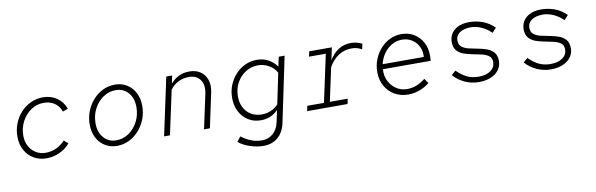

<svg xmlns="http://www.w3.org/2000/svg" viewBox="-48 -924 4896 1577"><g transform="rotate(-10 2400.0 -135.0)"><path d="M278 10Q218 10 171.5 -17.5Q125 -45 98.5 -94Q72 -143 72 -206Q72 -265 92.5 -316.5Q113 -368 149 -406.5Q185 -445 232.5 -467Q280 -489 334 -489Q399 -489 448.5 -455Q498 -421 520 -361L476 -345Q460 -392 422 -417.5Q384 -443 331 -443Q274 -443 226.5 -411Q179 -379 150 -325Q121 -271 121 -205Q121 -156 142 -117.5Q163 -79 198.5 -57.5Q234 -36 279 -36Q326 -36 368 -55.5Q410 -75 441 -110L475 -80Q439 -37 386.5 -13.5Q334 10 278 10Z M866 10Q810 10 766.5 -17Q723 -44 698.5 -91.5Q674 -139 674 -201Q674 -260 694.5 -312Q715 -364 751 -404Q787 -444 834 -466.5Q881 -489 934 -489Q990 -489 1033.5 -462Q1077 -435 1101.5 -387.5Q1126 -340 1126 -278Q1126 -219 1105.5 -167Q1085 -115 1049 -75Q1013 -35 966 -12.5Q919 10 866 10ZM868 -36Q925 -36 972.5 -68.5Q1020 -101 1048.5 -156Q1077 -211 1077 -277Q1077 -351 1037 -397Q997 -443 932 -443Q875 -443 827.5 -410.5Q780 -378 751.5 -323.5Q723 -269 723 -202Q723 -129 763 -82.5Q803 -36 868 -36Z M1259 0 1362 -481H1411L1397 -415Q1431 -454 1469.5 -471.5Q1508 -489 1555 -489Q1610 -489 1647.5 -463Q1685 -437 1700 -391.5Q1715 -346 1702 -286L1641 0H1592L1653 -283Q1669 -357 1638 -401Q1607 -445 1544 -445Q1446 -445 1387 -367L1308 0Z M2050 219Q1998 219 1940.5 200.5Q1883 182 1844 149L1875 109Q1918 141 1959.5 156.5Q2001 172 2047 172Q2101 172 2138.5 138.5Q2176 105 2189 47L2210 -52Q2179 -21 2143.5 -6.5Q2108 8 2067 8Q2007 8 1961.5 -20.5Q1916 -49 1890 -99Q1864 -149 1864 -213Q1864 -270 1884 -319.5Q1904 -369 1938.5 -406.5Q1973 -444 2019 -465.5Q2065 -487 2117 -487Q2170 -487 2211 -465Q2252 -443 2283 -402L2300 -481H2349L2236 59Q2220 136 2171.5 177.5Q2123 219 2050 219ZM2083 -38Q2162 -38 2220 -97L2273 -352Q2253 -391 2210.5 -416Q2168 -441 2120 -441Q2062 -441 2015 -411Q1968 -381 1940.5 -330.5Q1913 -280 1913 -218Q1913 -137 1960 -87.5Q2007 -38 2083 -38Z M2452 0 2461 -43H2600L2685 -438H2545L2554 -481H2743L2721 -376Q2751 -429 2797 -459Q2843 -489 2901 -489Q2926 -489 2949.5 -483.5Q2973 -478 2995 -467L2985 -421Q2972 -429 2958.5 -434Q2945 -439 2931 -441.5Q2917 -444 2901 -444Q2839 -444 2791 -412.5Q2743 -381 2709 -322L2649 -43H2798L2789 0Z M3295 10Q3232 10 3182.5 -18.5Q3133 -47 3104 -98Q3075 -149 3075 -215Q3075 -271 3094.5 -320.5Q3114 -370 3148 -408Q3182 -446 3227 -467.5Q3272 -489 3323 -489Q3382 -489 3427.5 -461.5Q3473 -434 3499 -386.5Q3525 -339 3525 -278Q3525 -267 3525 -256Q3525 -245 3523 -231H3125Q3120 -180 3141 -135.5Q3162 -91 3202 -63.5Q3242 -36 3293 -36Q3333 -36 3369 -49.5Q3405 -63 3446 -94L3473 -55Q3436 -24 3389.5 -7Q3343 10 3295 10ZM3130 -272H3473Q3477 -320 3457.5 -359Q3438 -398 3402 -420.5Q3366 -443 3320 -443Q3274 -443 3235 -420.5Q3196 -398 3168.5 -359.5Q3141 -321 3130 -272Z M3884 10Q3823 10 3768 -15Q3713 -40 3673 -85L3709 -116Q3753 -73 3795 -53.5Q3837 -34 3890 -34Q3953 -34 3990 -61Q4027 -88 4027 -132Q4027 -166 4005 -183Q3983 -200 3948 -208.5Q3913 -217 3873.5 -224Q3834 -231 3799 -243.5Q3764 -256 3742 -281.5Q3720 -307 3720 -352Q3720 -413 3765 -451Q3810 -489 3890 -489Q3947 -489 4000.5 -469.5Q4054 -450 4098 -406L4064 -369Q4025 -407 3981 -426Q3937 -445 3895 -445Q3837 -445 3802.5 -421.5Q3768 -398 3768 -357Q3768 -322 3790 -304Q3812 -286 3847 -277.5Q3882 -269 3921.5 -262Q3961 -255 3996 -242.5Q4031 -230 4053 -204.5Q4075 -179 4075 -132Q4075 -91 4051 -58.5Q4027 -26 3984 -8Q3941 10 3884 10Z M4484 10Q4423 10 4368 -15Q4313 -40 4273 -85L4309 -116Q4353 -73 4395 -53.5Q4437 -34 4490 -34Q4553 -34 4590 -61Q4627 -88 4627 -132Q4627 -166 4605 -183Q4583 -200 4548 -208.5Q4513 -217 4473.5 -224Q4434 -231 4399 -243.5Q4364 -256 4342 -281.5Q4320 -307 4320 -352Q4320 -413 4365 -451Q4410 -489 4490 -489Q4547 -489 4600.5 -469.5Q4654 -450 4698 -406L4664 -369Q4625 -407 4581 -426Q4537 -445 4495 -445Q4437 -445 4402.5 -421.5Q4368 -398 4368 -357Q4368 -322 4390 -304Q4412 -286 4447 -277.5Q4482 -269 4521.5 -262Q4561 -255 4596 -242.5Q4631 -230 4653 -204.5Q4675 -179 4675 -132Q4675 -91 4651 -58.5Q4627 -26 4584 -8Q4541 10 4484 10Z"/></g></svg>

Font: Red Hat Mono
Style: Italic
Weight: 300
Italic angle: -12°
Monospace: yes
Designer: Pentagram, MCKL
Foundry: Pentagram, MCKL
Version: Version 1.023